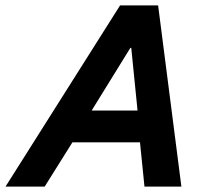

<svg xmlns="http://www.w3.org/2000/svg" viewBox="-78 -695 762 715"><path d="M-57.5 0 369.2 -675H510.8L597.5 0H460L443.3 -165H191.7L88.3 0ZM263.3 -283.3H434.2L410.8 -516.7H407.5Z"/></svg>

Font: Funnel Sans Light
Style: Bold Italic
Weight: 700
Italic angle: -14.036°
Version: Version 1.000